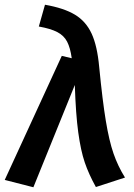

<svg xmlns="http://www.w3.org/2000/svg" viewBox="-42 -776 568 811"><path d="M377 -493Q391 -350 405 -265.5Q419 -181 437.5 -127.5Q456 -74 486 -26L363 14Q333 -40 316 -90Q299 -140 288.5 -217Q278 -294 274 -417L99 15L-22 -16L219 -540L261 -530Q255 -574 241.5 -600Q228 -626 200 -640.5Q172 -655 122 -664L148 -756Q228 -742 274.5 -714Q321 -686 345 -634Q369 -582 377 -493Z"/></svg>

Font: FiraGO Medium
Style: Italic
Weight: 500
Italic angle: -8°
Designer: bBox Type GmbH
Foundry: bBox Type GmbH
Version: Version 1.001